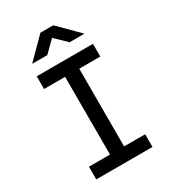

<svg xmlns="http://www.w3.org/2000/svg" viewBox="-225 -1064 1049 1177"><g transform="rotate(-30 300.0 -475.0)"><path d="M101 0V-90H250V-640H101V-730H499V-640H350V-90H499V0ZM115 -810 254 -950H345L485 -810H380L300 -887L222 -810Z"/></g></svg>

Font: JetBrainsMono NFM Medium
Style: Regular
Weight: 500
Monospace: yes
Designer: Philipp Nurullin, Konstantin Bulenkov
Foundry: JetBrains
Version: Version 2.304; ttfautohint (v1.8.4.7-5d5b);Nerd Fonts 3.3.0